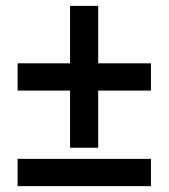

<svg xmlns="http://www.w3.org/2000/svg" viewBox="-20 -635 576 655"><path d="M40 0V-93H495V0ZM315 -419H495V-326H315V-131H219V-326H40V-419H219V-615H315Z"/></svg>

Font: Noto Sans Display SemiBold
Style: Regular
Weight: 600
Designer: Monotype Design Team
Foundry: Monotype Imaging Inc.
Version: Version 2.003